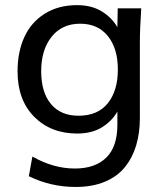

<svg xmlns="http://www.w3.org/2000/svg" viewBox="-20 -534 659 758"><path d="M290 -77.1Q366.2 -77.1 405.8 -126.7Q445.3 -176.3 445.3 -259.8Q445.3 -342.3 406 -391.4Q366.7 -440.4 296.4 -440.4Q224.6 -440.4 183.6 -388.7Q142.6 -336.9 142.6 -252.9Q142.6 -169.4 181.2 -123.3Q219.7 -77.1 290 -77.1ZM278.8 204.1Q180.2 204.1 93.8 161.6L107.9 84Q190.9 131.3 275.4 131.3Q355.5 131.3 399.4 88.4Q443.4 45.4 443.4 -41.5V-93.8Q422.4 -56.2 382.6 -31.5Q342.8 -6.8 284.7 -6.8Q180.7 -6.8 115 -73Q49.3 -139.2 49.3 -252Q49.3 -328.6 75.9 -387.2Q102.5 -445.8 156.2 -479.7Q210 -513.7 284.2 -513.7Q341.3 -513.7 381.3 -489.3Q421.4 -464.8 443.4 -426.8L444.8 -501H537.6Q532.2 -419.9 532.2 -366.2V-68.4Q532.2 -8.8 517.6 40Q502.9 88.9 472.9 126Q442.9 163.1 393.6 183.6Q344.2 204.1 278.8 204.1Z"/></svg>

Font: Muli
Style: Regular
Weight: 400
Designer: Vernon Adams
Foundry: newtypography
Version: Version 2; ttfautohint (v1.00rc1.6-4cba) -l 8 -r 50 -G 200 -